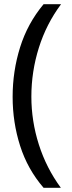

<svg xmlns="http://www.w3.org/2000/svg" viewBox="-20 -734 340 912"><path d="M40 -274Q40 -396 75.5 -509.5Q111 -623 187 -714H270Q200 -620 164.5 -507Q129 -394 129 -275Q129 -159 164.5 -47.5Q200 64 269 158H187Q111 70 75.5 -41.5Q40 -153 40 -274Z"/></svg>

Font: Noto Sans PhagsPa
Style: Regular
Weight: 400
Designer: Monotype Design Team
Foundry: Monotype Imaging Inc.
Version: Version 2.004; ttfautohint (v1.8.4.7-5d5b)